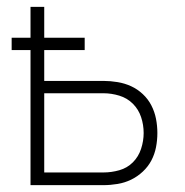

<svg xmlns="http://www.w3.org/2000/svg" viewBox="-20 -540 540 560"><path d="M69 0V-394H14V-430H69V-520H109V-430H227V-394H109V-304H282Q302 -304 323 -300.5Q344 -297 362.5 -288.5Q381 -280 396.5 -265.5Q412 -251 421.5 -232.5Q431 -214 435 -193.5Q439 -173 439 -152Q439 -131 435 -110.5Q431 -90 421.5 -72Q412 -54 396.5 -39.5Q381 -25 362.5 -16Q344 -7 323 -3.5Q302 0 282 0ZM282 -37Q305 -37 328 -43.5Q351 -50 367.5 -66.5Q384 -83 391.5 -106Q399 -129 399 -152Q399 -176 391.5 -198.5Q384 -221 367.5 -237.5Q351 -254 328 -261Q305 -268 282 -268H109V-37Z"/></svg>

Font: Iosevka SS18 Extralight
Style: Regular
Weight: 200
Monospace: yes
Designer: Belleve Invis
Foundry: Belleve Invis
Version: Version 25.1.1; ttfautohint (v1.8.4)